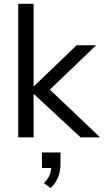

<svg xmlns="http://www.w3.org/2000/svg" viewBox="-20 -711 538 994"><path d="M74.5 0H153.9V-223.5H155.9L397.1 0H498L215.7 -268.6V-225.5L477.5 -476.5H376.5L155.9 -264.7H153.9V-691.2H74.5ZM207.8 237.3 242.2 262.7C277.5 229.4 293.1 186.3 293.1 137.3V78.4H197.1V158.8H264.7L245.1 149C245.1 180.4 237.3 205.9 207.8 237.3Z"/></svg>

Font: LL Pando Sans
Style: Regular
Weight: 400
Designer: Joshua Smith
Foundry: Joshua Smith
Version: Version 1.000;Glyphs 3.2.1 (3258)